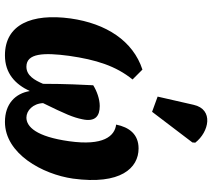

<svg xmlns="http://www.w3.org/2000/svg" viewBox="-62 -808 879 796"><g transform="rotate(90 378.0 -409.5)"><path d="M443 -600 570 -767 571 -779C527 -836 433 -857 414 -772L380 -623ZM56 -262C34 -101 81 10 209 10C284 10 329 -33 357 -93C367 -33 410 10 485 10C617 10 702 -146 720 -272C747 -470 676 -544 595 -544C536 -544 507 -505 496 -451C544 -445 585 -398 565 -256C546 -120 505 -79 467 -79C438 -79 409 -106 407 -148C453 -242 466 -272 474 -311C486 -366 459 -383 419 -383C390 -383 357 -371 333 -356C331 -317 327 -240 327 -148C312 -113 293 -79 256 -79C200 -79 197 -151 211 -256C227 -368 253 -450 309 -519L268 -560C149 -521 77 -410 56 -262Z"/></g></svg>

Font: Noto Serif ExtraCondensed Black
Style: Italic
Weight: 900
Width: 2
Italic angle: -12°
Designer: Monotype Design Team
Foundry: Monotype Imaging Inc.
Version: Version 2.014